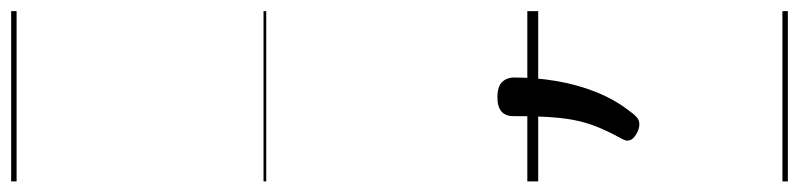

<svg xmlns="http://www.w3.org/2000/svg" viewBox="-578 -432 1468 353"><g transform="rotate(-90 156.5 -255.0)"><path d="M105 186Q96 186 85.5 179.5Q75 173 75 164Q75 160 77.5 155.5Q80 151 83 145Q99 115 106.5 91Q114 67 117 36Q120 5 120 -46Q120 -60 128.5 -67.5Q137 -75 155 -75Q174 -75 182.5 -66.5Q191 -58 191 -44Q191 -5 184.5 33.5Q178 72 164 107Q150 142 127 171Q123 177 117.5 181.5Q112 186 105 186ZM0 449H313V459H0ZM0 -20H313V0H0ZM0 -505H313V-500H0ZM0 -969H313V-959H0Z"/></g></svg>

Font: Playwrite IT Trad Guides
Style: Regular
Weight: 400
Designer: Veronika Burian, José Scaglione
Foundry: TypeTogether
Version: Version 1.003